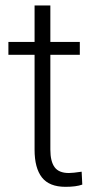

<svg xmlns="http://www.w3.org/2000/svg" viewBox="-20 -684 361 713"><path d="M167 -663.6V-528.3H276.4V-480.5H167V-128.4Q167 -84.5 182.9 -63Q198.7 -41.5 235.8 -41.5Q250.5 -41.5 283.2 -46.4L285.6 1.5Q262.7 9.8 223.1 9.8Q163.1 9.8 135.7 -25.1Q108.4 -60.1 108.4 -127.9V-480.5H11.2V-528.3H108.4V-663.6Z"/></svg>

Font: Vazir Thin
Style: Thin
Weight: 100
Designer: Saber Rastikerdar
Foundry: Saber Rastikerdar
Version: Version 30.0.0